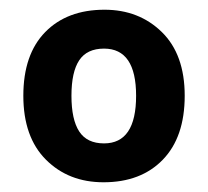

<svg xmlns="http://www.w3.org/2000/svg" viewBox="-20 -742 428 395"><path d="M360 -545Q360 -460 315 -413.5Q270 -367 193 -367Q121 -367 74.5 -413.5Q28 -460 28 -545Q28 -630 73 -676Q118 -722 195 -722Q266 -722 313 -676Q360 -630 360 -545ZM127 -545Q127 -496 143 -471.5Q159 -447 194 -447Q260 -447 260 -545Q260 -642 194 -642Q159 -642 143 -618Q127 -594 127 -545Z"/></svg>

Font: Noto Sans Bamum
Style: Bold
Weight: 700
Designer: Monotype Design Team
Foundry: Monotype Imaging Inc.
Version: Version 2.002; ttfautohint (v1.8.4.7-5d5b)